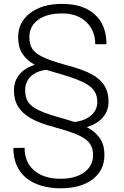

<svg xmlns="http://www.w3.org/2000/svg" viewBox="-20 -741 645 1002"><path d="M546.4 -210.4Q546.4 -161.6 516.4 -127.7Q486.3 -93.8 433.1 -77.6Q477.5 -54.2 501.2 -20Q524.9 14.2 524.9 67.9Q524.9 147.9 463.4 194.8Q401.9 241.7 295.9 241.7Q242.7 241.7 195.6 228Q148.4 214.4 115.2 186.5Q49.8 130.9 49.8 31.2L108.4 30.3Q108.4 106.4 158.9 149.2Q209.5 191.9 295.9 191.9Q374 191.9 419.9 158Q465.8 124 465.8 68.8Q465.8 31.2 449 8.3Q432.1 -14.6 393.1 -33.7Q354 -52.7 267.6 -76.2Q181.2 -99.6 138.7 -124.8Q96.2 -149.9 74.5 -184.8Q52.7 -219.7 52.7 -269Q52.7 -317.9 81.3 -352.3Q109.9 -386.7 161.6 -402.8Q119.6 -425.8 97.2 -460Q74.7 -494.1 74.7 -546.9Q74.7 -625.5 137.7 -673.1Q200.7 -720.7 304.7 -720.7Q414.1 -720.7 474.9 -665.5Q535.6 -610.4 535.6 -510.3H477.1Q477.1 -581.5 430.2 -626.2Q383.3 -670.9 304.7 -670.9Q224.1 -670.9 178.7 -637.5Q133.3 -604 133.3 -547.9Q133.3 -509.3 148.4 -486.3Q163.6 -463.4 200.7 -444.8Q237.8 -426.3 315.4 -404.3Q411.1 -379.4 457.3 -354.2Q503.4 -329.1 524.9 -294.4Q546.4 -259.8 546.4 -210.4ZM221.7 -376.5Q168.9 -370.1 140.1 -341.8Q111.3 -313.5 111.3 -270Q111.3 -229.5 128.7 -206.1Q146 -182.6 185.3 -164.1Q224.6 -145.5 323.7 -118.2L368.7 -104.5Q423.3 -110.8 455.6 -138.9Q487.8 -167 487.8 -209Q487.8 -256.8 455.1 -285.6Q422.4 -314.5 337.9 -341.8Z"/></svg>

Font: Vazir Thin UI
Style: Thin-UI
Weight: 100
Designer: Saber Rastikerdar
Foundry: Saber Rastikerdar
Version: Version 30.0.0